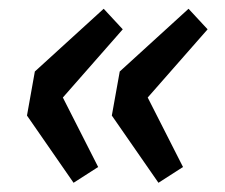

<svg xmlns="http://www.w3.org/2000/svg" viewBox="-20 -464 501 427"><path d="M143.6 -57.5 40 -207 57.5 -305 210.6 -444.5 253 -398.8 119.8 -247.1 198.3 -92.6ZM332.4 -57.5 228.7 -207 246.3 -305 399.3 -444.5 441.7 -398.8 308.5 -247.1 387 -92.6Z"/></svg>

Font: Source Sans 3
Style: Italic
Weight: 200
Italic angle: -11°
Designer: Paul D. Hunt
Foundry: Adobe
Version: Version 3.046;hotconv 1.0.118;makeotfexe 2.5.65603